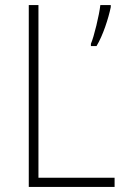

<svg xmlns="http://www.w3.org/2000/svg" viewBox="-20 -734 490 754"><path d="M93 0H430V-36H131V-714H93ZM415 -706V-714H374C370 -676 349 -589 337 -562V-553H359C384 -594 406 -662 415 -706Z"/></svg>

Font: Noto Sans Thai Looped SemiCondensed ExtraLight
Style: Regular
Weight: 200
Width: 4
Designer: Sasikarn Vongin, Ben Mitchell
Foundry: The Fontpad Ltd
Version: Version 1.001